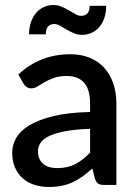

<svg xmlns="http://www.w3.org/2000/svg" viewBox="-20 -735 542 763"><path d="M338 -223Q280.5 -221 241 -213.8Q201.5 -206.5 177 -195.2Q152.5 -184 141.8 -168.5Q131 -153 131 -134.5Q131 -116.5 136.8 -103.8Q142.5 -91 152.8 -82.8Q163 -74.5 176.8 -70.8Q190.5 -67 207 -67Q249 -67 279.2 -82.8Q309.5 -98.5 338 -128.5ZM53 -439Q139.5 -519.5 259 -519.5Q303 -519.5 337.2 -505.2Q371.5 -491 394.8 -465Q418 -439 430.2 -403.2Q442.5 -367.5 442.5 -324V0H394.5Q379 0 371 -4.8Q363 -9.5 357.5 -24L347 -65.5Q327.5 -48 308.5 -34.2Q289.5 -20.5 269.2 -11Q249 -1.5 225.8 3.2Q202.5 8 174.5 8Q143.5 8 116.8 -0.5Q90 -9 70.5 -26.2Q51 -43.5 39.8 -69Q28.5 -94.5 28.5 -129Q28.5 -158.5 44.2 -186.5Q60 -214.5 96.2 -236.8Q132.5 -259 191.8 -273.5Q251 -288 338 -290V-324Q338 -379 314.5 -406Q291 -433 245.5 -433Q214.5 -433 193.5 -425.2Q172.5 -417.5 157 -408.5Q141.5 -399.5 129.5 -391.8Q117.5 -384 104 -384Q93 -384 85.2 -389.8Q77.5 -395.5 72.5 -404ZM302 -672Q318 -672 327 -681.2Q336 -690.5 336.5 -712H402Q402 -686 395 -664.8Q388 -643.5 375.2 -628.2Q362.5 -613 344.8 -604.8Q327 -596.5 306 -596.5Q288.5 -596.5 273 -603.2Q257.5 -610 244 -618Q230.5 -626 218.5 -632.8Q206.5 -639.5 196 -639.5Q180 -639.5 171 -629.8Q162 -620 162 -598.5H95.5Q95.5 -624.5 102.8 -646Q110 -667.5 122.8 -682.8Q135.5 -698 153.2 -706.5Q171 -715 192 -715Q210 -715 225.5 -708.2Q241 -701.5 254.5 -693.5Q268 -685.5 279.8 -678.8Q291.5 -672 302 -672Z"/></svg>

Font: Lato 2
Style: Regular
Weight: 600
Designer: Lukasz Dziedzic with Adam Twardoch and Botio Nikoltchev
Foundry: tyPoland Lukasz Dziedzic
Version: Version 2.015; 2015-08-06; http://www.latofonts.com/